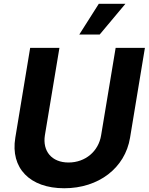

<svg xmlns="http://www.w3.org/2000/svg" viewBox="-20 -979 781 1009"><path d="M587.7 -727.3 511.4 -268.1C498.2 -185 429.7 -125 340.2 -125C251.4 -125 202.8 -185 215.9 -268.1L292.3 -727.3H138.5L60.4 -255C34.1 -95.9 136.4 10.3 317.5 10.3C498.2 10.3 637.1 -95.9 663.4 -255L741.5 -727.3ZM396.7 -797.6H503.9L639.2 -959.2H499.3Z"/></svg>

Font: Magic Ui Pro
Style: Bold Italic
Weight: 700
Italic angle: -9.39999°
Designer: Stefan Endress, Andreas Faust
Version: Version 1.000;FEAKit 1.0